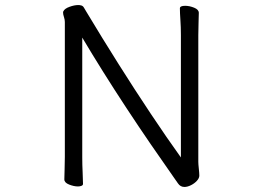

<svg xmlns="http://www.w3.org/2000/svg" viewBox="-20 -728 1040 761"><path d="M697 -589Q697 -620 695 -649Q693 -678 693 -695Q693 -705 714 -705Q731 -705 749.5 -697.5Q768 -690 768 -677Q768 -665 767 -639.5Q766 -614 766 -588V-87Q766 -78 768 -59.5Q770 -41 770 -32Q770 -22 760.5 -11.5Q751 -1 737 6Q723 13 711 13Q695 13 685.5 -1Q676 -15 668 -26Q625 -87 577 -157Q529 -227 481 -300Q433 -373 388.5 -444Q344 -515 306 -579V-105Q306 -74 307.5 -45Q309 -16 309 1Q309 6 303 8.5Q297 11 289 11Q273 11 254 3.5Q235 -4 235 -17Q235 -29 236 -54.5Q237 -80 237 -106V-641Q237 -650 233.5 -660.5Q230 -671 230 -678Q230 -682 231 -683Q236 -694 255.5 -701Q275 -708 290 -708Q296 -708 299 -707Q308 -706 312.5 -698Q317 -690 322 -682Q385 -577 450 -474Q515 -371 578 -276.5Q641 -182 697 -104Z"/></svg>

Font: QiushuiShotai
Style: Regular
Weight: 600
Designer: Fontworks Inc.
Foundry: Fontworks Inc.
Version: Version 1.250